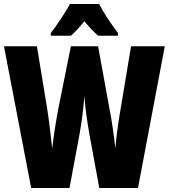

<svg xmlns="http://www.w3.org/2000/svg" viewBox="-20 -947 850 967"><path d="M479 -927H332C315 -892 263 -815 236 -781V-767H337C354 -781 377 -806 405 -840C432 -807 455 -783 475 -767H574V-781C534 -834 502 -883 479 -927ZM810 -714H640L588 -402C576 -334 565 -254 561 -199C554 -263 542 -349 531 -401L474 -714H337L274 -401C265 -356 251 -271 243 -199C236 -267 225 -354 217 -403L166 -714H0L137 0H330L380 -268C391 -327 401 -408 405 -462C410 -396 420 -328 431 -267L480 0H675Z"/></svg>

Font: Noto Sans Telugu ExtraCondensed Black
Style: Regular
Weight: 900
Width: 2
Designer: Jelle Bosma - Monotype Design Team
Foundry: Monotype Imaging Inc.
Version: Version 2.005